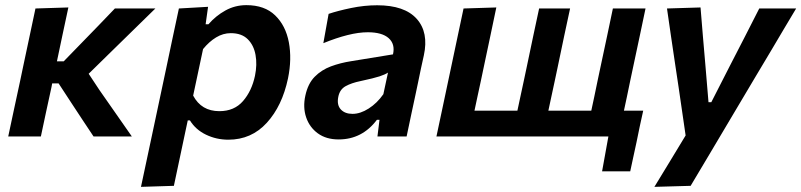

<svg xmlns="http://www.w3.org/2000/svg" viewBox="-20 -531 3118 747"><path d="M12 0Q23.5 -54 34.2 -104.2Q45 -154.5 58.5 -217L70 -272Q84.5 -340 95.5 -392Q106.5 -444 118 -498L246 -502Q234.5 -448.5 223.5 -396.8Q212.5 -345 201.5 -292.5H228L298 -364.5Q330.5 -398 362.8 -431.2Q395 -464.5 427 -498H584.5Q539 -453.5 493.5 -409Q448 -364.5 402 -319.5L325 -244L367 -180.5Q398.5 -135.5 430.2 -90Q462 -44.5 493 0H344Q323 -31.5 302 -63.2Q281 -95 260 -127L208 -206.5H183L180.5 -193Q169 -140.5 159.2 -95Q149.5 -49.5 139 0Z M528.5 196Q540 142 551.2 89.5Q562.5 37 575.5 -24.5L627 -267Q638 -319 650.2 -377.2Q662.5 -435.5 676 -498L789.5 -504.5L780 -436.5H791Q819.5 -469.5 857 -490.2Q894.5 -511 938.5 -511Q1009.5 -511 1050.5 -471.2Q1091.5 -431.5 1103.8 -366.5Q1116 -301.5 1100.5 -226Q1078 -119 1018 -53.2Q958 12.5 868.5 12.5Q822 12.5 781.5 -7Q741 -26.5 719 -62.5H710.5L701 -18Q689 38.5 678.5 88.2Q668 138 656.5 192ZM833.5 -98.5Q891.5 -98.5 925.5 -137.8Q959.5 -177 972 -236Q981 -279.5 974.2 -317.2Q967.5 -355 943.8 -378.5Q920 -402 878 -402Q848 -402 820.8 -385.5Q793.5 -369 770 -340L731.5 -159Q763.5 -98.5 833.5 -98.5Z M1297.5 11.5Q1249 11.5 1216.5 -12.2Q1184 -36 1171 -74.8Q1158 -113.5 1168 -159Q1178 -205.5 1204.2 -232.2Q1230.5 -259 1267.5 -272.8Q1304.5 -286.5 1346.5 -293L1509 -319.5Q1518 -359.5 1492.2 -382.5Q1466.5 -405.5 1411 -405.5Q1375.5 -405.5 1331.8 -394.5Q1288 -383.5 1238 -363L1258.5 -477Q1294 -489 1345.8 -499.8Q1397.5 -510.5 1447.5 -510.5Q1554 -510.5 1601.2 -457.8Q1648.5 -405 1629 -315.5Q1623.5 -291.5 1618 -265.5Q1612.5 -239.5 1606.5 -210L1596.5 -162.5Q1589 -126.5 1580.2 -86.5Q1571.5 -46.5 1562 0H1448.5L1456.5 -65H1446.5Q1389 11.5 1297.5 11.5ZM1351.5 -88Q1382 -88 1414.5 -108.8Q1447 -129.5 1471.5 -164.5L1489.5 -248.5Q1478 -241 1457 -234Q1436 -227 1382.5 -215.5Q1348 -208.5 1324.8 -195.8Q1301.5 -183 1296 -153.5Q1290 -122.5 1306 -105.2Q1322 -88 1351.5 -88Z M2322.5 135.5 2347 0H1678Q1689.5 -54 1700.2 -104.5Q1711 -155 1724 -217L1734.5 -266.5Q1750 -339 1761 -391.8Q1772 -444.5 1783.5 -498L1911 -502Q1899.5 -447 1888.2 -393.2Q1877 -339.5 1861.5 -267L1851 -217Q1843.5 -182.5 1837.5 -154.5Q1831.5 -126.5 1826 -100.5H1993Q1998.5 -126 2004.5 -154.2Q2010.5 -182.5 2018 -217L2028.5 -266.5Q2043.5 -339 2054.8 -391.8Q2066 -444.5 2077.5 -498H2198Q2186.5 -444.5 2175.2 -391.8Q2164 -339 2149 -266.5L2138.5 -217Q2131 -182.5 2125 -154.2Q2119 -126 2113.5 -100.5H2280.5Q2286 -126 2292 -154.2Q2298 -182.5 2305 -217L2315.5 -266.5Q2331 -339 2342.2 -391.8Q2353.5 -444.5 2364.5 -498H2491.5Q2480.5 -444.5 2469.2 -391.8Q2458 -339 2442.5 -266.5L2432 -217Q2425 -182.5 2419 -154.2Q2413 -126 2407.5 -100.5H2482.5Q2476 -71.5 2469.2 -39.8Q2462.5 -8 2456.5 22Q2450.5 50.5 2444.2 78.8Q2438 107 2432 135.5Z M2526 196Q2555.5 147.5 2586.8 96.2Q2618 45 2647.5 -4Q2641 -50 2634 -96.8Q2627 -143.5 2620.5 -189.5L2607 -279.5Q2599 -333 2590.8 -388.8Q2582.5 -444.5 2575 -498L2705.5 -502Q2710 -444.5 2714.8 -389.2Q2719.5 -334 2724.5 -276.5L2736.5 -133.5H2747.5L2820.5 -276.5Q2849.5 -333 2877.5 -387.2Q2905.5 -441.5 2934 -498H3077.5Q3053.5 -458 3031.2 -420.5Q3009 -383 2982.5 -338.2Q2956 -293.5 2918.5 -231L2835 -90.5Q2778.5 4.5 2739 71.2Q2699.5 138 2667 192Z"/></svg>

Font: Commissioner SemiBold
Style: Italic
Weight: 600
Italic angle: -12°
Designer: Kostas Bartsokas
Foundry: Kostas Bartsokas
Version: Version 1.000; ttfautohint (v1.8.3)